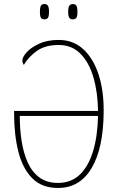

<svg xmlns="http://www.w3.org/2000/svg" viewBox="-20 -922 584 952"><path d="M268 10Q187 10 139.5 -38.5Q92 -87 71 -170Q50 -253 50 -357V-372H466Q465 -463 443.5 -537.5Q422 -612 379 -655.5Q336 -699 271 -699Q205 -699 163.5 -670Q122 -641 98 -600Q95 -605 93 -610Q91 -615 91 -623Q91 -639 112.5 -663Q134 -687 174.5 -705.5Q215 -724 271 -724Q343 -724 393 -678Q443 -632 469 -552Q495 -472 494 -369Q493 -188 434.5 -89Q376 10 268 10ZM267 -15Q333 -15 376 -56.5Q419 -98 441.5 -172.5Q464 -247 466 -347H78Q78 -283 87 -224Q96 -165 117 -117.5Q138 -70 175 -42.5Q212 -15 267 -15ZM341 -826Q330 -826 324 -833.5Q318 -841 318 -863Q318 -886 324 -894Q330 -902 341 -902Q353 -902 358.5 -894Q364 -886 364 -863Q364 -841 358.5 -833.5Q353 -826 341 -826ZM200 -826Q188 -826 183 -833.5Q178 -841 178 -863Q178 -886 183 -894Q188 -902 200 -902Q212 -902 217.5 -894Q223 -886 223 -863Q223 -841 217.5 -833.5Q212 -826 200 -826Z"/></svg>

Font: Noto Serif Condensed Thin
Style: Regular
Weight: 100
Width: 3
Designer: Monotype Design Team
Foundry: Monotype Imaging Inc.
Version: Version 2.013; ttfautohint (v1.8.4.7-5d5b)